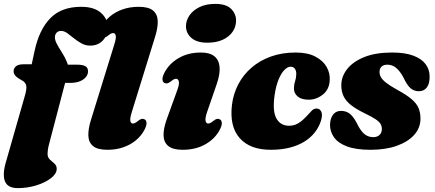

<svg xmlns="http://www.w3.org/2000/svg" viewBox="-35 -755 2235 987"><path d="M218.5 -329 254 -423 362 -422.5Q388.5 -422.5 403 -415.2Q417.5 -408 417.5 -388Q417.5 -372 406.2 -358.5Q395 -345 375 -337Q355 -329 328.5 -329ZM35 -388.5Q35 -404.5 47.5 -414.5Q60 -424.5 84.5 -424.5H128L143 -494Q166.5 -603 223.8 -661.5Q281 -720 382 -720Q449 -720 483.8 -689.2Q518.5 -658.5 518.5 -617Q518.5 -573 493.5 -546.8Q468.5 -520.5 428.5 -520.5Q404.5 -520.5 383.8 -532Q363 -543.5 345 -558.2Q327 -573 310.8 -584.5Q294.5 -596 279 -596Q266.5 -596 258.8 -589.5Q251 -583 248 -571.5Q244.5 -554 256 -531.8Q267.5 -509.5 283.8 -484.5Q300 -459.5 310.2 -433.2Q320.5 -407 313.5 -381.5L216.5 -11.5Q212.5 4 211 15.8Q209.5 27.5 209.5 35.5Q209.5 54 221.2 65Q233 76 244.8 86Q256.5 96 256.5 113Q256.5 138 227.2 160.8Q198 183.5 152.2 197.8Q106.5 212 56.5 212Q5 212 -9.2 177.8Q-23.5 143.5 -5 79.5L93.5 -265Q103.5 -300.5 99.5 -316.5Q95.5 -332.5 77.5 -342Q51 -356.5 43 -367Q35 -377.5 35 -388.5Z M762.5 -566.5 643 -180.5Q632 -146 635 -133Q638 -120 648 -120Q653.5 -120 659 -122.8Q664.5 -125.5 673 -132Q685 -142 692.8 -143.8Q700.5 -145.5 708 -141.5Q717.5 -136.5 718.2 -123Q719 -109.5 708 -88.5Q692 -57.5 664.2 -34.2Q636.5 -11 599.2 2Q562 15 517 15Q466.5 15 443.5 -4Q420.5 -23 419.2 -57.5Q418 -92 432.5 -138.5L552 -524.5Q563 -559 560 -572Q557 -585 547 -585Q541.5 -585 536 -582.5Q530.5 -580 522 -573Q510 -563.5 502.2 -561.8Q494.5 -560 487 -563.5Q477.5 -568.5 476.8 -582Q476 -595.5 487 -616.5Q503 -647.5 530.8 -670.8Q558.5 -694 595.8 -707Q633 -720 678 -720Q728.5 -720 751.5 -701Q774.5 -682 775.8 -647.5Q777 -613 762.5 -566.5Z M1030 -180.5Q1018.5 -146.5 1021.8 -133.2Q1025 -120 1035 -120Q1040.5 -120 1046 -122.8Q1051.5 -125.5 1060 -132Q1072 -142 1079.8 -143.8Q1087.5 -145.5 1095 -141.5Q1104.5 -136.5 1105.2 -123Q1106 -109.5 1095 -88.5Q1071 -42 1021.2 -13.5Q971.5 15 904 15Q853.5 15 830 -4.5Q806.5 -24 805.8 -58.8Q805 -93.5 821.5 -140L875.5 -289.5Q888 -323.5 884.2 -336.8Q880.5 -350 870.5 -350Q865 -350 859.5 -347.5Q854 -345 845.5 -338Q833.5 -328.5 825.8 -326.8Q818 -325 810.5 -328.5Q801 -333.5 800.2 -347Q799.5 -360.5 810.5 -381.5Q834 -427.5 883 -456.2Q932 -485 998 -485Q1043 -485 1066.8 -466Q1090.5 -447 1093.8 -410.8Q1097 -374.5 1079 -322.5ZM1031 -535.5Q977 -535.5 949 -560Q921 -584.5 921 -620Q921 -649.5 939 -675.8Q957 -702 990.5 -718.5Q1024 -735 1071 -735Q1127.5 -735 1153 -709.5Q1178.5 -684 1178.5 -649.5Q1178.5 -617 1160.2 -591Q1142 -565 1109 -550.2Q1076 -535.5 1031 -535.5Z M1459 -412Q1443 -412 1426.8 -395.2Q1410.5 -378.5 1397 -346Q1383.5 -313.5 1376.5 -265Q1365 -183.5 1386 -146Q1407 -108.5 1452 -108.5Q1469 -108.5 1483.8 -114.2Q1498.5 -120 1512.2 -130.8Q1526 -141.5 1539.5 -156Q1558 -176.5 1568.5 -187Q1579 -197.5 1594 -197Q1609 -196.5 1616.5 -181Q1624 -165.5 1615.5 -136Q1605.5 -103 1584 -75.2Q1562.5 -47.5 1530 -27.2Q1497.5 -7 1454.2 4Q1411 15 1357 15Q1250 15 1197 -45.2Q1144 -105.5 1157.5 -217Q1164.5 -273 1190 -321.8Q1215.5 -370.5 1258 -407.2Q1300.5 -444 1357.8 -464.5Q1415 -485 1485 -485Q1546.5 -485 1586 -464.2Q1625.5 -443.5 1644 -411Q1662.5 -378.5 1660 -342Q1657.5 -294.5 1624.2 -268.5Q1591 -242.5 1552.5 -242.5Q1514.5 -242.5 1495 -259.2Q1475.5 -276 1476 -302Q1476.5 -322 1482 -337.8Q1487.5 -353.5 1488 -374Q1488.5 -390.5 1481 -401.2Q1473.5 -412 1459 -412Z M1883.5 -50Q1904.5 -50 1916.2 -61.5Q1928 -73 1928 -91.5Q1928 -106 1921.2 -117.8Q1914.5 -129.5 1895.5 -142.2Q1876.5 -155 1839 -173Q1796 -194 1769.8 -214.5Q1743.5 -235 1731.5 -259.8Q1719.5 -284.5 1719.5 -316.5Q1719.5 -362 1749.8 -400.2Q1780 -438.5 1838 -461.8Q1896 -485 1980.5 -485Q2046.5 -485 2089 -469.2Q2131.5 -453.5 2152.5 -425.8Q2173.5 -398 2173.5 -362Q2174 -325 2159.2 -305.5Q2144.5 -286 2118 -286Q2093.5 -286 2075.5 -301.5Q2057.5 -317 2038.5 -357.5Q2021 -390 2001.2 -406.2Q1981.5 -422.5 1956 -422.5Q1937.5 -422.5 1926.8 -413Q1916 -403.5 1916 -384.5Q1916 -371.5 1923 -358.5Q1930 -345.5 1949.5 -330Q1969 -314.5 2006 -294Q2054 -268 2080.2 -245.8Q2106.5 -223.5 2116.5 -199.8Q2126.5 -176 2126.5 -145Q2126.5 -98 2094.5 -62Q2062.5 -26 2005 -5.5Q1947.5 15 1870 15Q1795 15 1749 -2.2Q1703 -19.5 1682.2 -48.8Q1661.5 -78 1661.5 -113.5Q1662.5 -146.5 1677.2 -165.8Q1692 -185 1718 -185Q1748.5 -185 1768 -166.2Q1787.5 -147.5 1805 -110.5Q1823.5 -76 1842 -63Q1860.5 -50 1883.5 -50Z"/></svg>

Font: Fraunces Wonky
Style: Italic
Weight: 900
Italic angle: -16°
Version: Version 1.000;[b76b70a41]